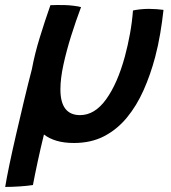

<svg xmlns="http://www.w3.org/2000/svg" viewBox="-66 -538 674 758"><path d="M-45.5 200Q-40 166 -28.8 112Q-17.5 58 -2.5 -7Q12.5 -72 28.5 -139Q44.5 -206 60 -265.5Q71 -325 90.8 -389.2Q110.5 -453.5 133 -517.5Q143.5 -518 159.5 -518.2Q175.5 -518.5 189 -518Q207 -517.5 225 -515.2Q243 -513 254 -510Q233.5 -455.5 215 -396.8Q196.5 -338 184.5 -283Q172.5 -228 172.5 -185Q172.5 -83.5 250 -83.5Q308 -83.5 353 -146Q398 -208.5 427 -315Q439 -359.5 447.2 -405Q455.5 -450.5 459 -496.5Q468.5 -499 486.5 -501Q504.5 -503 521.5 -503Q535.5 -503 552.5 -501.8Q569.5 -500.5 579.5 -499Q574.5 -453 566.5 -405.5Q558.5 -358 546.5 -312.5Q528 -243 500.8 -181.8Q473.5 -120.5 435 -73.8Q396.5 -27 345 -0.2Q293.5 26.5 226 26.5Q187 26.5 157.5 17.8Q128 9 107.5 -7Q94.5 45.5 82.5 101.5Q70.5 157.5 64 192.5Q42 196 11.2 198Q-19.5 200 -45.5 200Z"/></svg>

Font: Grandstander Medium
Style: Italic
Weight: 500
Italic angle: -15°
Designer: Tyler Finck
Foundry: Etcetera Type Co
Version: Version 1.200; ttfautohint (v1.8.3)